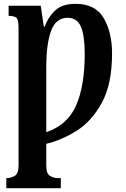

<svg xmlns="http://www.w3.org/2000/svg" viewBox="-20 -744 657 1004"><path d="M13 240H298V187H276Q263 187 242.5 176.5Q222 166 222 122V8Q300 -10 379.5 -59.5Q459 -109 512.5 -206.5Q566 -304 566 -465Q566 -574 522.5 -649Q479 -724 375 -724Q304 -724 267 -688Q230 -652 214 -605H209L193 -714H25V-661H27Q50 -661 63.5 -653Q77 -645 77 -599V122Q77 166 55.5 176.5Q34 187 21 187H13ZM222 -53V-393Q222 -514 247 -582.5Q272 -651 334 -651Q383 -651 403 -604.5Q423 -558 423 -464Q423 -295 378 -192.5Q333 -90 222 -53Z"/></svg>

Font: Noto Serif ExtraCondensed Extra
Style: Regular
Weight: 800
Width: 3
Designer: Monotype Design Team
Foundry: Monotype Imaging Inc.
Version: Version 1.002